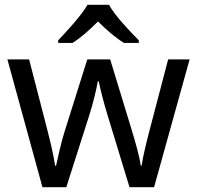

<svg xmlns="http://www.w3.org/2000/svg" viewBox="-20 -786 826 805"><path d="M437 -766H347C321 -721 261 -656 224 -617V-606H284C319 -628 355 -660 391 -696C427 -660 465 -627 500 -606H562V-617C524 -655 461 -721 437 -766ZM431 -303 523 -1H626L775 -537H685L610 -251C594 -190 578 -125 574 -92H570C565 -130 548 -189 534 -235L442 -537H346L251 -235C237 -191 222 -124 215 -91H211C206 -129 191 -193 176 -251L102 -537H11L158 -1H258L354 -302C372 -358 385 -415 390 -445H394C400 -415 414 -358 431 -303Z"/></svg>

Font: Noto Sans Inscriptional Parthian
Style: Regular
Weight: 400
Designer: Monotype Design Team
Foundry: Monotype Imaging Inc.
Version: Version 2.003